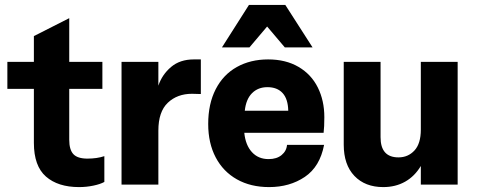

<svg xmlns="http://www.w3.org/2000/svg" viewBox="-20 -752 1942 782"><path d="M405 -11Q389 -2 360.5 4Q332 10 302 10Q216 10 167 -33Q118 -76 118 -170V-390H10V-500H118V-605L262 -678V-500H397V-390H262V-183Q262 -142 279 -124Q296 -106 336 -106Q375 -106 405 -116Z M475 0V-500H625V-403Q640 -448 676.5 -479Q713 -510 769 -510H798V-369Q783 -370 762 -370Q702 -370 663.5 -333.5Q625 -297 625 -220V0Z M1140 -559 1068 -644 996 -559H884L994 -732H1142L1253 -559ZM1149 -162H1300Q1283 -73 1221.5 -31.5Q1160 10 1076 10Q1001 10 945 -21.5Q889 -53 858.5 -111Q828 -169 828 -247Q828 -329 858.5 -388.5Q889 -448 944.5 -479Q1000 -510 1072 -510Q1144 -510 1196 -479.5Q1248 -449 1274.5 -395.5Q1301 -342 1301 -275Q1301 -235 1298 -211H975Q980 -161 1006 -132.5Q1032 -104 1074 -104Q1107 -104 1127 -120.5Q1147 -137 1149 -162ZM977 -301H1154Q1153 -349 1131 -373Q1109 -397 1069 -397Q1031 -397 1006.5 -372.5Q982 -348 977 -301Z M1694 -500H1844V0H1694V-76Q1669 -34 1630 -12Q1591 10 1541 10Q1467 10 1423.5 -35.5Q1380 -81 1380 -163V-500H1530V-193Q1530 -111 1603 -111Q1642 -111 1668 -139Q1694 -167 1694 -224Z"/></svg>

Font: CBA Beacon Sans Extra Bold
Style: Regular
Weight: 800
Designer: Wei Huang
Foundry: Wei Huang
Version: Version 1.002